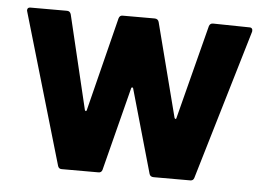

<svg xmlns="http://www.w3.org/2000/svg" viewBox="-43 -570 867 625"><g transform="rotate(5 391.0 -257.5)"><path d="M167 -9 23 -501 22 -505Q22 -515 32 -515H152Q162 -515 165 -504L238 -198Q240 -195 241 -195Q243 -195 244 -198L321 -505Q324 -515 333 -515H438Q449 -515 452 -505L531 -198Q533 -195 534 -195Q537 -195 537 -198L616 -505Q619 -515 629 -515L749 -513Q754 -513 756.5 -509.5Q759 -506 758 -500L612 -9Q609 0 600 0H480Q469 0 466 -9L388 -283Q387 -285 385 -285Q383 -285 382 -283L312 -9Q309 0 300 0H179Q170 0 167 -9Z"/></g></svg>

Font: Barlow GEO Bold
Style: Regular
Weight: 700
Designer: Jeremy Tribby
Foundry: Tribby Type
Version: Version 1.408